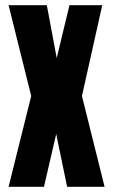

<svg xmlns="http://www.w3.org/2000/svg" viewBox="-20 -720 434 738"><path d="M295 -351 382 -2H238L196 -205L149 -2H13L100 -351L13 -700H160L198 -497L247 -700H373Z"/></svg>

Font: Bayformers-TFTCGName
Style: Regular
Weight: 400
Designer: billmoo
Foundry: Bayformers
Version: Version 1.021;Fontself Maker 3.5.4